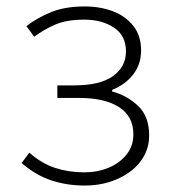

<svg xmlns="http://www.w3.org/2000/svg" viewBox="-20 -563 530 596"><path d="M244 13Q188 13 139.5 -3Q91 -19 47 -57L71 -89Q110 -55 152 -41.5Q194 -28 241 -28Q283 -28 317.5 -42.5Q352 -57 373 -83.5Q394 -110 394 -146Q394 -202 349.5 -230.5Q305 -259 226 -259H158V-298H211Q291 -298 331 -327Q371 -356 371 -403Q371 -453 333.5 -477.5Q296 -502 242 -502Q188 -502 153.5 -487.5Q119 -473 86 -449L62 -482Q96 -508 139 -525.5Q182 -543 243 -543Q291 -543 330.5 -528Q370 -513 394 -482.5Q418 -452 418 -406Q418 -364 394 -332.5Q370 -301 328 -284V-279Q374 -267 408.5 -234.5Q443 -202 443 -143Q443 -108 427.5 -79.5Q412 -51 384.5 -30.5Q357 -10 321 1.5Q285 13 244 13Z"/></svg>

Font: Noto Sans SC ExtraLight
Style: Regular
Weight: 250
Designer: Ryoko NISHIZUKA 西塚涼子 (kana, bopomofo & ideographs); Paul D. Hunt (Latin, Greek & Cyrillic); Sandoll Communications 산돌커뮤니
Foundry: Adobe
Version: Version 2.004-H2;hotconv 1.0.118;makeotfexe 2.5.65603